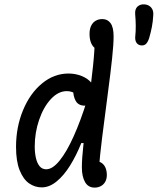

<svg xmlns="http://www.w3.org/2000/svg" viewBox="-20 -853 728 886"><path d="M54 -175.2Q54 -266.3 86.2 -344.2Q118.3 -422 173.8 -467.8Q229.2 -513.7 296.2 -513.7Q328.5 -513.7 357 -502.2Q385.5 -490.8 402.8 -469.8Q420.2 -448.8 420.2 -421.5Q420.2 -395.5 407 -380.5Q393.8 -365.5 370.5 -365.5Q342.3 -365.5 329.7 -386.8Q317 -408.2 317 -446.7H362.7V-398Q355.7 -403.2 348.3 -408Q336.5 -416.2 328.3 -421.1Q320.2 -426 310.1 -429.2Q300 -432.5 288.2 -432.5Q249 -432.5 214.9 -395.9Q180.8 -359.3 160.6 -300.2Q140.3 -241 140.3 -177.3Q140.3 -147.3 145.8 -123.7Q151.2 -100 162.8 -85.9Q174.5 -71.8 193.2 -71.8Q222.7 -71.8 255.2 -112.1Q287.8 -152.3 320.2 -224.6Q352.7 -296.8 382.2 -392.3H412.5L395.5 -192.8H355.2Q331.8 -134.8 303.2 -88.9Q274.7 -43 241.2 -15.7Q207.8 11.7 172.7 11.7Q141 11.7 114.3 -6.8Q87.7 -25.2 70.8 -67Q54 -108.8 54 -175.2ZM357.8 -80.7Q357.8 -120.2 364.6 -181.7Q371.3 -243.2 385.2 -349.8Q400.8 -469.3 409 -545.8Q417.2 -622.2 417.2 -676.2L443.5 -620.5Q426.2 -623.5 415.2 -633.2Q404.3 -643 398.8 -659Q393.2 -675 393.2 -696.7Q393.2 -719.2 400.8 -734.5Q408.5 -749.8 421.8 -757.4Q435.2 -765 452.3 -765Q476.7 -765 490.4 -745.8Q504.2 -726.5 504.2 -685.2Q504.2 -648.5 497.4 -584.4Q490.7 -520.3 477 -417.3Q461.8 -302.8 451.3 -218.3Q440.8 -133.8 436.5 -75.5L419.5 -109.2Q437.8 -109.2 449.8 -100.6Q461.7 -92 467.3 -77.7Q473 -63.3 473 -45.5Q473 -27.3 465.6 -14.2Q458.2 -1 445.3 5.8Q432.5 12.7 416.5 12.7Q387 12.7 372.4 -12.9Q357.8 -38.5 357.8 -80.7ZM604.3 -686.7Q606.7 -708.8 606.4 -734.8Q606.2 -760.7 603.8 -786.7Q601.8 -811.8 615.1 -823.2Q628.3 -834.7 648.5 -832.7Q667.5 -830.7 678.4 -817.3Q689.3 -804 687.2 -782.2Q685.7 -753.8 680.9 -729.1Q676.2 -704.3 668.2 -676.8Q662.2 -658.8 653.8 -650.5Q645.5 -642.2 631.2 -643.5Q616.7 -645 609.4 -656.4Q602.2 -667.8 604.3 -686.7Z"/></svg>

Font: Monaspace Radon Var
Style: Regular
Weight: 400
Designer: Riley Cran and the Lettermatic Team
Version: Version 1.000 (Monaspace Radon Var)